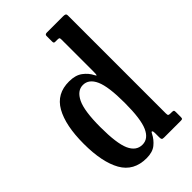

<svg xmlns="http://www.w3.org/2000/svg" viewBox="-239 -861 953 953"><g transform="rotate(-45 238.0 -384.0)"><path d="M27 -260Q27 -388.5 67.2 -459.8Q107.5 -531 194.5 -530.5Q239 -530.5 265.8 -510.5Q292.5 -490.5 306 -463Q311 -453 313 -455.5Q315 -458 315 -478V-704.5Q315 -714 312 -716Q309 -718 299.5 -718H285Q278.5 -718 276.8 -721Q275 -724 275 -731V-769Q275 -780 288 -780H402.5Q412 -780 417 -777.5Q422 -775 422 -765V-79Q422 -67.5 425 -64.8Q428 -62 440 -62H446.5Q455.5 -62 458.8 -60Q462 -58 462 -48.5V-15Q462 -5 459.8 -2.5Q457.5 0 448 0H332Q321 0 318 -3.5Q315 -7 315 -18V-48Q315 -60 311.2 -63.5Q307.5 -67 302 -55.5Q288 -27.5 263.8 -8Q239.5 11.5 197.5 11.5Q107.5 11.5 67.2 -60Q27 -131.5 27 -260ZM144 -260Q144 -146.5 165.2 -98.5Q186.5 -50.5 230.5 -50.5Q272 -50.5 293.5 -98.5Q315 -146.5 315 -260Q315 -373.5 293.5 -421.5Q272 -469.5 230.5 -469.5Q190.5 -469.5 167.2 -421.5Q144 -373.5 144 -260Z"/></g></svg>

Font: Besley* Condensed Medium
Style: Regular
Weight: 500
Width: 3
Designer: Owen Earl
Foundry: indestructible type*
Version: Version 3.000; ttfautohint (v1.8.3)